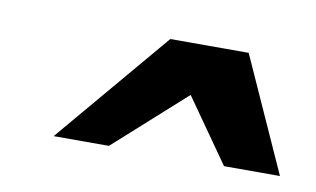

<svg xmlns="http://www.w3.org/2000/svg" viewBox="-35 -778 467 284"><g transform="rotate(10 198.5 -636.5)"><path d="M313 -550.8 246.1 -646 140.1 -550.8H57.1L202.1 -722.2H319.8L397 -550.8Z"/></g></svg>

Font: Charis SIL Am
Style: Bold Italic
Weight: 700
Italic angle: -11°
Foundry: SIL International
Version: Version 5.000